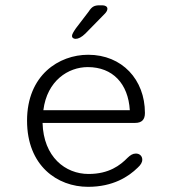

<svg xmlns="http://www.w3.org/2000/svg" viewBox="-20 -694 659 724"><path d="M265 -547.5C275.5 -547.5 287.5 -553.5 302 -567.5L373 -640C382 -648.5 385 -655.5 385 -661C385 -669.5 376.5 -674 365.5 -674H356C335.5 -674 326.5 -669 314.5 -650.5L266 -587C256.5 -573 251.5 -564.5 251.5 -558.5C251.5 -550 260 -547.5 265 -547.5ZM312 10.5C406.5 10.5 465 -28 499.5 -62C510.5 -72 516.5 -81.5 516.5 -92C516.5 -106 506 -115 492.5 -115C480.5 -115 471.5 -109 461 -99C433.5 -71 391.5 -38 314 -38C226.5 -38 144 -102 140.5 -230.5H489C514.5 -230.5 526.5 -242.5 526.5 -268C526.5 -393.5 440.5 -487.5 312.5 -487.5C202.5 -487.5 82 -411 82 -239C82 -69 196 10.5 312 10.5ZM469.5 -278.5H143.5C157.5 -390 237.5 -441 311 -441C405 -441 463.5 -378.5 469.5 -278.5Z"/></svg>

Font: RTM Light Light
Style: Regular
Weight: 300
Designer: after Tyler Finck
Foundry: An Endless Supply
Version: Version 1.000;Glyphs 3.2.1 (3258)